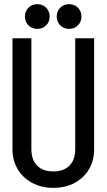

<svg xmlns="http://www.w3.org/2000/svg" viewBox="-20 -889 513 924"><path d="M342 -705H433V-171Q433 -117 408.5 -75Q384 -33 339.5 -9Q295 15 238 15H237H236Q179 15 134.5 -9Q90 -33 65 -75Q40 -117 40 -171V-705H131V-172Q131 -120 158.5 -92Q186 -64 237 -64Q287 -64 314.5 -92Q342 -120 342 -172ZM100 -809Q100 -835 117 -852Q134 -869 159 -869Q185 -869 202 -852Q219 -835 219 -809Q219 -784 202 -767Q185 -750 159 -750Q134 -750 117 -767Q100 -784 100 -809ZM253 -809Q253 -835 270 -852Q287 -869 312 -869Q338 -869 355 -852Q372 -835 372 -809Q372 -784 355 -767Q338 -750 312 -750Q287 -750 270 -767Q253 -784 253 -809Z"/></svg>

Font: Akshar
Style: Regular
Weight: 400
Designer: Tall Chai
Foundry: Tall Chai
Version: Version 1.000